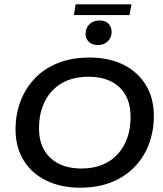

<svg xmlns="http://www.w3.org/2000/svg" viewBox="-20 -861 757 891"><path d="M351 10Q263 10 195 -23Q127 -56 89.5 -117Q52 -178 52 -262Q52 -328 74 -388Q96 -448 139 -494.5Q182 -541 246.5 -567.5Q311 -594 395 -594Q485 -594 552 -561Q619 -528 656.5 -467Q694 -406 694 -322Q694 -256 672.5 -196Q651 -136 607.5 -89.5Q564 -43 500 -16.5Q436 10 351 10ZM358 -79Q412 -79 454 -96Q496 -113 525.5 -145Q555 -177 570.5 -220.5Q586 -264 586 -318Q586 -408 534 -456.5Q482 -505 390 -505Q336 -505 293.5 -488Q251 -471 221.5 -439Q192 -407 176.5 -363.5Q161 -320 161 -266Q161 -177 214 -128Q267 -79 358 -79ZM434 -652Q407 -652 392 -667Q377 -682 377 -705Q377 -730 394.5 -748Q412 -766 442 -766Q469 -766 483.5 -751Q498 -736 498 -712Q498 -687 480.5 -669.5Q463 -652 434 -652ZM323 -791 331 -841H590L581 -791Z"/></svg>

Font: Rokkitt Medium
Style: Italic
Weight: 500
Italic angle: -9°
Designer: Vernon Adams
Foundry: Vernon Adams
Version: Version 3.103